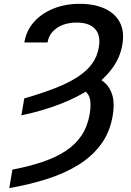

<svg xmlns="http://www.w3.org/2000/svg" viewBox="-20 -757 678 990"><path d="M90.3 -162.1 105 -249.5Q196.3 -275.9 264.9 -302.7Q333.5 -329.6 380.9 -360.6Q428.2 -391.6 455.1 -429Q481.9 -466.3 489.7 -513.7Q500 -575.2 470 -607.9Q439.9 -640.6 375 -640.6Q333.5 -640.6 301.5 -627.7Q269.5 -614.7 249.8 -591.8Q230 -568.8 225.1 -538.1H105.5Q115.2 -598.6 154.8 -643.3Q194.3 -688 255.4 -712.6Q316.4 -737.3 391.1 -737.3Q465.3 -737.3 519 -713.1Q572.8 -689 597.9 -641.8Q623 -594.7 610.4 -524.4Q599.1 -459.5 557.6 -403.3Q516.1 -347.2 448.5 -301.3Q380.9 -255.4 290.3 -220.5Q199.7 -185.5 90.3 -162.1ZM385.3 -301.8 439.9 -369.1Q487.3 -358.9 517.8 -332.5Q548.3 -306.2 560.1 -263.2Q571.8 -220.2 561 -159.7Q546.9 -76.2 501.7 -14.2Q456.5 47.9 386.5 91.8Q316.4 135.7 225.3 165Q134.3 194.3 27.8 212.9L43.9 117.7Q129.9 101.1 199 77.9Q268.1 54.7 318.8 21.2Q369.6 -12.2 400.6 -58.8Q431.6 -105.5 442.4 -168.5Q452.6 -229 439.2 -260.3Q425.8 -291.5 385.3 -301.8Z"/></svg>

Font: Inter 18pt Medium
Style: Italic
Weight: 500
Italic angle: -9.3988°
Designer: Rasmus Andersson
Foundry: rsms
Version: Version 4.001;git-66647c0bb